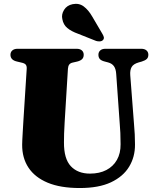

<svg xmlns="http://www.w3.org/2000/svg" viewBox="-20 -952 802 992"><path d="M599 -307.5 580.5 -568.5Q579 -595 569 -609.5Q559 -624 538.5 -629.5L521.5 -634Q503.5 -638.5 496 -646.8Q488.5 -655 488.5 -669Q488.5 -683 498 -691.5Q507.5 -700 525 -700H709.5Q727 -700 736.8 -691.5Q746.5 -683 746.5 -669Q746.5 -655 738.2 -647.2Q730 -639.5 712.5 -634L696.5 -629.5Q669 -621.5 660 -605.5Q651 -589.5 653 -563.5L672.5 -309.5Q675 -283 676.2 -257.8Q677.5 -232.5 677.5 -205.5Q678 -141.5 647.2 -90.8Q616.5 -40 553.5 -10.2Q490.5 19.5 392 19.5Q292.5 19.5 226.5 -8Q160.5 -35.5 127.2 -85.8Q94 -136 94.5 -204.5Q94.5 -214 95.2 -228.2Q96 -242.5 97.2 -265.2Q98.5 -288 100.5 -322L118 -596.5Q119 -610.5 113 -618Q107 -625.5 89 -629L68 -634Q34 -641.5 34 -669Q34 -683 43.8 -691.5Q53.5 -700 71 -700H375.5Q393.5 -700 403 -691.5Q412.5 -683 412.5 -669Q412.5 -655 404.5 -646.8Q396.5 -638.5 379 -634L357 -629Q344 -626.5 338 -618.8Q332 -611 331 -597L314 -320Q312 -288.5 311.2 -262Q310.5 -235.5 310.5 -216.5Q310 -131.5 346 -93.2Q382 -55 445 -55Q494 -55 529.5 -73.5Q565 -92 584.2 -126Q603.5 -160 603 -207Q603 -242.5 601.8 -265Q600.5 -287.5 599 -307.5ZM456.5 -866.5 508.5 -778Q514 -769 516.2 -761Q518.5 -753 512.5 -745.5Q506.5 -739 496.2 -738.2Q486 -737.5 476.5 -740.5L383.5 -777.5Q348.5 -790 327.8 -807.2Q307 -824.5 302 -853.5Q296.5 -877.5 311 -901Q325.5 -924.5 355.5 -930.5Q388 -937 412.5 -918.8Q437 -900.5 456.5 -866.5Z"/></svg>

Font: Fraunces ExtraBold
Style: Regular
Weight: 800
Version: Version 1.000;[b76b70a41]